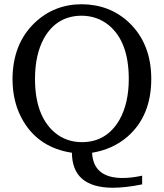

<svg xmlns="http://www.w3.org/2000/svg" viewBox="-20 -709 771 905"><path d="M39 -337Q40 -503 144 -602Q236 -689 366 -689Q498 -688 589 -602Q693 -502 693 -337Q693 -162 580 -64Q511 -5 414 11Q420 129 556 130Q601 130 650 119V160Q573 176 509 176Q320 174 319 11Q166 -12 91 -136Q39 -222 39 -337ZM145 -337Q145 -166 236 -86Q291 -39 366 -39Q482 -39 543 -144Q587 -222 587 -337Q587 -512 493 -590Q439 -634 366 -635Q247 -635 187 -528Q145 -451 145 -337Z"/></svg>

Font: Khartiya
Style: Regular
Weight: 500
Version: Version 1.0.1